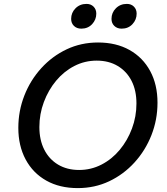

<svg xmlns="http://www.w3.org/2000/svg" viewBox="-20 -949 859 985"><path d="M483 -731Q576 -731 644.5 -692.5Q713 -654 750.5 -584.5Q788 -515 788 -422Q788 -335 757 -256Q726 -177 670 -115.5Q614 -54 540 -19Q466 16 379 16Q286 16 217.5 -22.5Q149 -61 111.5 -131Q74 -201 74 -293Q74 -380 105 -459Q136 -538 192 -599.5Q248 -661 322 -696Q396 -731 483 -731ZM476 -638Q415 -638 361.5 -610.5Q308 -583 268 -535Q228 -487 205 -425.5Q182 -364 182 -297Q182 -231 207 -181.5Q232 -132 278 -104.5Q324 -77 386 -77Q447 -77 500.5 -104.5Q554 -132 594 -180Q634 -228 657 -289.5Q680 -351 680 -418Q680 -485 655 -534Q630 -583 584 -610.5Q538 -638 476 -638ZM397 -802Q374 -802 359.5 -816Q345 -830 345 -852Q345 -884 367.5 -906.5Q390 -929 424 -929Q446 -929 460 -915Q474 -901 474 -879Q474 -848 452.5 -825Q431 -802 397 -802ZM604 -802Q581 -802 566.5 -816Q552 -830 552 -852Q552 -884 574.5 -906.5Q597 -929 631 -929Q653 -929 667 -915Q681 -901 681 -879Q681 -848 659.5 -825Q638 -802 604 -802Z"/></svg>

Font: Wix Madefor Text Medium
Style: Italic
Weight: 500
Italic angle: -12°
Designer: Dalton Maag Ltd
Foundry: Dalton Maag Ltd
Version: Version 3.100